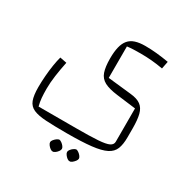

<svg xmlns="http://www.w3.org/2000/svg" viewBox="-196 -657 1231 1253"><g transform="rotate(30 419.5 -30.5)"><path d="M493 419Q484 420 474 412.5Q464 405 456 394Q448 383 448 374Q448 366 455.5 356Q463 346 473.5 338.5Q484 331 493 330Q501 331 511.5 338.5Q522 346 529.5 356Q537 366 537 374Q537 383 529 393.5Q521 404 511 412Q501 420 493 419ZM365 419Q357 420 346.5 412.5Q336 405 328 394Q320 383 320 374Q320 366 328 356Q336 346 346 338.5Q356 331 365 330Q373 331 383.5 338.5Q394 346 401.5 356Q409 366 409 374Q409 383 401.5 393.5Q394 404 383.5 412Q373 420 365 419ZM385 270Q290 270 229 266.5Q168 263 134 248Q100 233 87 198.5Q74 164 74 102Q74 62 77.5 17Q81 -28 87.5 -68.5Q94 -109 102 -137L153 -127Q141 -69 133.5 -15.5Q126 38 126 83Q126 123 128.5 152Q131 181 139 211H422Q527 211 585.5 207Q644 203 667 191.5Q690 180 690 158V-93L547 -111Q482 -119 447 -137.5Q412 -156 399 -193.5Q386 -231 386 -295Q386 -345 394.5 -380.5Q403 -416 421.5 -438Q440 -460 470.5 -470Q501 -480 545 -480Q627 -480 723 -463L712 -407Q667 -415 626.5 -418.5Q586 -422 543 -422Q512 -422 488.5 -421Q465 -420 442 -417V-180L617 -161Q668 -156 695 -136Q722 -116 732 -76.5Q742 -37 742 27V95Q742 148 728.5 182Q715 216 677.5 235Q640 254 569 262Q498 270 385 270Z"/></g></svg>

Font: Changa ExtraLight ExtraLight
Style: Regular
Weight: 250
Version: Version 3.002; ttfautohint (v1.8.2)